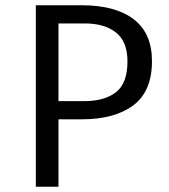

<svg xmlns="http://www.w3.org/2000/svg" viewBox="-20 -709 640 729"><path d="M291 -256H202V0H116V-689H291Q418 -689 487.5 -636Q557 -583 557 -477Q557 -362 486 -309Q415 -256 291 -256ZM302 -620H202V-325H299Q377 -325 420.5 -359Q464 -393 464 -476Q464 -551 420.5 -585.5Q377 -620 302 -620Z"/></svg>

Font: Fira Mono
Style: Regular
Weight: 400
Designer: Carrois Corporate & Edenspiekermann AG
Foundry: Carrois Corporate GbR & Edenspiekermann AG
Version: Version 3.206